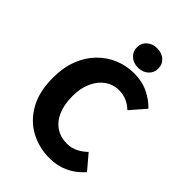

<svg xmlns="http://www.w3.org/2000/svg" viewBox="-250 -962 1081 1081"><g transform="rotate(45 291.0 -421.5)"><path d="M352.7 12Q269.2 12 199.4 -25.6Q129.7 -63.2 87.9 -137.9Q46.2 -212.5 46.2 -322.2Q46.2 -403.3 70.6 -466.8Q95 -530.3 138.2 -574.3Q181.4 -618.3 236.8 -641Q292.2 -663.8 353.6 -663.8Q417.3 -663.8 467.2 -639Q517.2 -614.2 549.9 -579.1L472.2 -489.6Q447.8 -512.8 420.1 -524.6Q392.4 -536.4 357.2 -536.4Q313.6 -536.4 277.1 -510.8Q240.6 -485.2 218.9 -438.3Q197.1 -391.5 197.1 -326.9Q197.1 -259.7 217.9 -212.4Q238.6 -165 276.2 -140.2Q313.7 -115.3 363 -115.3Q401 -115.3 431.2 -130.9Q461.4 -146.5 484 -169.5L558.1 -82Q516.4 -34.9 465 -11.4Q413.6 12 352.7 12ZM344.7 -700.9Q307.8 -700.9 283.7 -722.9Q259.6 -744.8 259.6 -778.1Q259.6 -812.1 283.7 -833.5Q307.8 -855 344.7 -855Q381.8 -855 405.8 -833.5Q429.8 -812.1 429.8 -778.1Q429.8 -744.8 405.8 -722.9Q381.8 -700.9 344.7 -700.9Z"/></g></svg>

Font: Source Sans 3
Style: Regular
Weight: 200
Designer: Paul D. Hunt
Foundry: Adobe
Version: Version 3.046;hotconv 1.0.118;makeotfexe 2.5.65603